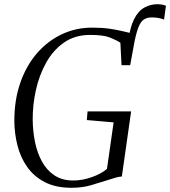

<svg xmlns="http://www.w3.org/2000/svg" viewBox="-20 -882 806 910"><path d="M596 -610 587 -683.5Q596 -753 615.8 -791.8Q635.5 -830.5 664.2 -846.2Q693 -862 726 -862Q738.5 -862 749 -860Q759.5 -858 766.5 -854.5L757.5 -789Q746 -794 731 -796.8Q716 -799.5 699.5 -799.5Q676.5 -799.5 661 -789Q645.5 -778.5 634.2 -747.8Q623 -717 611.5 -654.5ZM318.5 8Q243.5 8 191.5 -19.2Q139.5 -46.5 108 -92Q76.5 -137.5 62.5 -193.5Q48.5 -249.5 48 -306.5Q47.5 -407 76 -489Q104.5 -571 155.2 -629.5Q206 -688 272.8 -719.5Q339.5 -751 416 -751Q463.5 -751 498.2 -746Q533 -741 558.2 -734.8Q583.5 -728.5 602.5 -724.5Q608 -723 612.8 -721.8Q617.5 -720.5 624 -720L597 -573H556L550.5 -679.5Q530.5 -692.5 500 -704.5Q469.5 -716.5 407 -716.5Q335 -716.5 283.2 -680.2Q231.5 -644 198.5 -584.5Q165.5 -525 150 -454.5Q134.5 -384 135 -315Q135.5 -260 146 -208.5Q156.5 -157 179.2 -115.8Q202 -74.5 238.5 -50.5Q275 -26.5 327.5 -26.5Q369.5 -26.5 414.5 -42.2Q459.5 -58 487 -81.5L518.5 -302L391.5 -313L395 -354H601.5L557.5 -45.5Q543.5 -44.5 528 -40Q512.5 -35.5 487.5 -27.5Q455.5 -17.5 413.5 -4.8Q371.5 8 318.5 8Z"/></svg>

Font: Merriweather 96pt Light
Style: Italic
Weight: 300
Italic angle: -7.8°
Version: Version 2.101